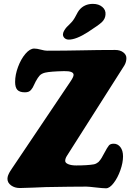

<svg xmlns="http://www.w3.org/2000/svg" viewBox="-20 -970 682 1005"><path d="M439 -801.3Q378.4 -762.7 340.3 -762.7Q326.2 -762.7 317.4 -771.2Q308.6 -779.8 309.6 -792Q310.5 -801.3 316.9 -811.5Q323.2 -821.8 329.1 -828.1Q335 -834.5 350.6 -849.6Q364.3 -862.8 376.5 -886.5Q388.7 -910.2 394 -916.5Q420.9 -949.7 466.3 -949.7Q496.6 -949.7 515.6 -933.6Q534.7 -917.5 532.2 -893.1Q530.8 -871.6 513.7 -854.5Q496.6 -838.4 439 -801.3ZM220.2 9.3Q203.6 9.8 155.5 12Q107.4 14.2 84 14.2Q57.1 14.2 38.1 0.5Q19 -13.2 19 -34.2Q19 -38.1 19.8 -42.2Q20.5 -46.4 21.5 -49.6Q22.5 -52.7 24.7 -57.4Q26.9 -62 28.1 -64.7Q29.3 -67.4 32.7 -72.8Q36.1 -78.1 37.6 -80.3Q39.1 -82.5 43.2 -88.9Q47.4 -95.2 48.8 -97.2L348.6 -543Q365.2 -567.4 365.2 -578.1Q365.2 -598.6 315.4 -597.7Q244.6 -596.2 216.3 -589.8Q197.3 -585 187.7 -574.7Q178.2 -564.5 167 -543.9Q164.1 -538.6 159.2 -527.8Q154.3 -517.1 151.1 -511.5Q147.9 -505.9 142.3 -499.3Q136.7 -492.7 128.9 -489.7Q121.1 -486.8 110.4 -486.8Q83 -486.8 71 -499.5Q59.1 -512.2 59.1 -541Q59.1 -578.6 74.5 -619.9Q89.8 -661.1 113.3 -688.5Q136.7 -715.8 159.2 -715.8Q172.9 -715.8 193.6 -710.2Q214.4 -704.6 226.1 -704.6Q319.8 -704.6 407.2 -706.5Q493.2 -708.5 583 -708.5Q608.9 -708.5 625.2 -696Q641.6 -683.6 641.6 -666Q641.6 -645.5 630.9 -627.4L330.6 -154.8Q321.3 -140.6 321.3 -127.9Q321.3 -117.2 337.4 -110.6Q353.5 -104 378.9 -104Q438 -104 471.7 -109.9Q478.5 -111.3 485.1 -115Q491.7 -118.7 495.6 -122.1Q499.5 -125.5 504.9 -133.1Q510.3 -140.6 512 -143.6Q513.7 -146.5 518.8 -156Q523.9 -165.5 524.4 -166Q542.5 -200.2 550.3 -209Q558.1 -217.8 575.2 -217.8Q596.2 -217.8 610.1 -200Q624 -182.1 624 -151.4Q624 -118.7 610.1 -79.1Q596.2 -39.6 575 -12Q553.7 15.6 535.2 15.6Q519 15.6 481.2 11.2Q443.4 6.8 432.1 6.8Q357.9 6.8 220.2 9.3Z"/></svg>

Font: Cooper* ExtraBold
Style: Italic
Weight: 800
Italic angle: -7°
Designer: Owen Earl
Foundry: indestructible type*
Version: Version 0.001